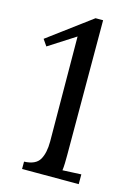

<svg xmlns="http://www.w3.org/2000/svg" viewBox="-111 -775 586 835"><g transform="rotate(15 182.0 -358.0)"><path d="M74 0V-33Q126 -35 143.5 -65Q161 -95 161 -147L158 -619L38 -542L18 -571L213 -716H247L248 -109Q248 -90 247.5 -72Q247 -54 245 -40Q266 -41 287 -42Q308 -43 329 -44V0Z"/></g></svg>

Font: Lora
Style: Regular
Weight: 400
Designer: Olga Karpushina, Alexei Vanyashin (Cyrillic)
Foundry: Cyreal
Version: Version 3.005; ttfautohint (v1.8.4.7-5d5b)